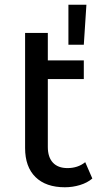

<svg xmlns="http://www.w3.org/2000/svg" viewBox="-20 -785 435 811"><path d="M370 -31 340 -100C319.3 -83.3 294.3 -75 265 -75C238.3 -75 217.8 -82.7 203.5 -98C189.2 -113.3 182 -135.3 182 -164V-451H334V-530H182V-646H86V-160C86 -106.7 100.7 -65.7 130 -37C159.3 -8.3 200.7 6 254 6C276 6 297.3 2.8 318 -3.5C338.7 -9.8 356 -19 370 -31ZM269 -765V-596H334L345 -765Z"/></svg>

Font: ICO Headline
Style: Regular
Weight: 500
Designer: Julieta Ulanovsky
Foundry: Julieta Ulanovsky
Version: Version 7.200